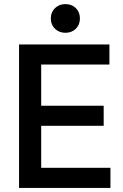

<svg xmlns="http://www.w3.org/2000/svg" viewBox="-20 -917 599 937"><path d="M73 0V-700H514V-602H181V-401H486V-303H181V-98H519V0ZM299 -757Q269 -757 248.5 -776.5Q228 -796 228 -827Q228 -858 248.5 -877.5Q269 -897 299 -897Q330 -897 350 -877.5Q370 -858 370 -827Q370 -796 350 -776.5Q330 -757 299 -757Z"/></svg>

Font: Space Grotesk Light Medium
Style: Regular
Weight: 500
Version: Version 2.000